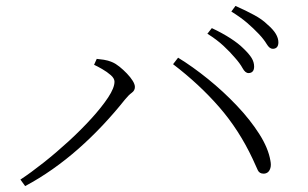

<svg xmlns="http://www.w3.org/2000/svg" viewBox="-20 -725 1040 649"><path d="M774 -530Q758 -549 735.5 -570Q713 -591 681 -611L696 -630Q732 -613 759 -595.5Q786 -578 802 -562Q822 -543 830.5 -529Q839 -515 839 -500Q839 -489 834 -483.5Q829 -478 820 -478Q809 -478 800 -494.5Q791 -511 774 -530ZM855 -610Q836 -630 815 -648Q794 -666 762 -686L776 -705Q812 -689 839.5 -674Q867 -659 883 -643Q903 -626 912 -611Q921 -596 921 -582Q921 -571 916 -565.5Q911 -560 902 -560Q891 -560 881.5 -576Q872 -592 855 -610ZM298 -506 307 -526Q317 -525 331 -523Q345 -521 359 -515Q371 -510 384 -499.5Q397 -489 409 -476.5Q421 -464 428.5 -452Q436 -440 436 -431Q436 -419 425.5 -411.5Q415 -404 402 -388Q367 -344 327.5 -302Q288 -260 245.5 -222.5Q203 -185 157.5 -153Q112 -121 65 -96L49 -118Q84 -141 127 -175Q170 -209 212 -247.5Q254 -286 289 -324.5Q324 -363 345.5 -395.5Q367 -428 367 -449Q367 -460 354.5 -471Q342 -482 325.5 -491.5Q309 -501 298 -506ZM871 -138Q857 -138 851.5 -149.5Q846 -161 834 -188Q788 -286 721 -363Q654 -440 565 -508L582 -530Q631 -500 683 -458Q735 -416 780.5 -368Q826 -320 856.5 -272Q887 -224 894 -182Q897 -167 894 -157Q891 -147 885 -142.5Q879 -138 871 -138Z"/></svg>

Font: Noto Serif KR
Style: Regular
Weight: 200
Designer: Ryoko NISHIZUKA 西塚涼子 (kana & ideographs); Frank Grießhammer (Latin, Greek & Cyrillic); Wenlong ZHANG 张文龙 (bopomofo); San
Foundry: Adobe
Version: Version 2.001;hotconv 1.1.0;makeotfexe 2.6.0